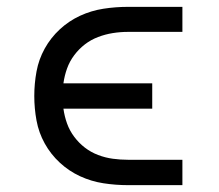

<svg xmlns="http://www.w3.org/2000/svg" viewBox="-20 -540 640 560"><path d="M353 0Q317 0 281.5 -5.5Q246 -11 213.5 -26Q181 -41 154.5 -65.5Q128 -90 110.5 -121.5Q93 -153 86.5 -188.5Q80 -224 80 -260Q80 -296 86.5 -331.5Q93 -367 110.5 -398.5Q128 -430 154.5 -454.5Q181 -479 213.5 -494Q246 -509 281.5 -514.5Q317 -520 353 -520H512V-447H353Q331 -447 309 -443.5Q287 -440 266 -432Q245 -424 227.5 -410.5Q210 -397 196.5 -379Q183 -361 175.5 -340Q168 -319 165 -297H424V-223H165Q168 -201 175.5 -180Q183 -159 196.5 -141Q210 -123 227.5 -109.5Q245 -96 266 -88Q287 -80 309 -77Q331 -74 353 -74H512V0Z"/></svg>

Font: Iosevka SS04 Extended
Style: Regular
Weight: 400
Width: 7
Monospace: yes
Designer: Belleve Invis
Foundry: Belleve Invis
Version: Version 19.0.0; ttfautohint (v1.8.4)